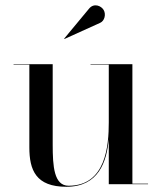

<svg xmlns="http://www.w3.org/2000/svg" viewBox="-20 -706 619 736"><path d="M364 -618.5C381 -626 387 -651 377.5 -667.5C368 -684 340 -695.5 321.5 -673L226 -558L227 -556.5ZM487.5 -2V-460H327V-458H397V-237C397 -148 386 6 243 6C187 6 182 -68 182 -152V-460H32V-458H92.5V-141C92.5 -54 117.5 10 234.5 10C358 10 389 -86 397 -173V0H547.5V-2Z"/></svg>

Font: Bodoni* 96pt
Style: Regular
Weight: 400
Version: Version 2.3